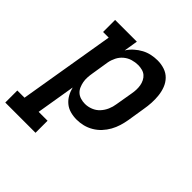

<svg xmlns="http://www.w3.org/2000/svg" viewBox="-240 -675 1037 1037"><g transform="rotate(45 278.5 -156.5)"><path d="M-43 215V123H12L104 -428H61V-520H227L214 -440Q227 -461 246 -478Q265 -495 286.5 -506.5Q308 -518 331.5 -523Q355 -528 378 -528Q406 -528 431.5 -519.5Q457 -511 475 -492.5Q493 -474 502.5 -449.5Q512 -425 515 -398Q518 -371 516.5 -343.5Q515 -316 510 -288L494 -188Q490 -164 482.5 -139.5Q475 -115 462.5 -92.5Q450 -70 432 -50.5Q414 -31 391 -17.5Q368 -4 343.5 2Q319 8 294 8Q269 8 245.5 1.5Q222 -5 204 -20Q186 -35 174.5 -55.5Q163 -76 157 -100L120 123H188V215ZM266 -84Q289 -84 311.5 -93Q334 -102 350 -119.5Q366 -137 375.5 -159Q385 -181 388 -203L405 -303Q408 -319 408.5 -335Q409 -351 406.5 -366Q404 -381 397 -395Q390 -409 379 -418.5Q368 -428 352.5 -432Q337 -436 321 -436Q300 -436 278 -429.5Q256 -423 238 -408Q220 -393 209.5 -372Q199 -351 195 -329L179 -229Q176 -212 175 -194.5Q174 -177 177 -161Q180 -145 186.5 -130Q193 -115 204.5 -104.5Q216 -94 232.5 -89Q249 -84 266 -84Z"/></g></svg>

Font: Iosevka Etoile Semibold
Style: Italic
Weight: 600
Italic angle: -9°
Designer: Belleve Invis
Foundry: Belleve Invis
Version: Version 22.1.2; ttfautohint (v1.8.4)